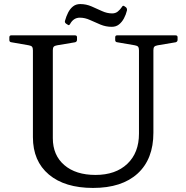

<svg xmlns="http://www.w3.org/2000/svg" viewBox="-20 -916 917 945"><path d="M735 -263Q735 -133 657.5 -62Q580 9 438 9Q299 9 220.5 -57Q142 -123 142 -241V-742H240V-236Q240 -152 296.5 -103.5Q353 -55 450 -55Q549 -55 606.5 -109.5Q664 -164 664 -258V-742H735ZM26 -732Q26 -742 35 -742H349Q359 -742 359 -733V-720Q359 -711 350 -708L261 -693Q249 -691 244.5 -686Q240 -681 240 -669V-527H142V-668Q142 -680 138 -685.5Q134 -691 122 -693L36 -708Q26 -709 26 -719ZM547 -732Q547 -742 556 -742H844Q854 -742 854 -733V-720Q854 -711 845 -708L756 -693Q744 -691 739.5 -686Q735 -681 735 -669V-527H664V-668Q664 -680 660 -685.5Q656 -691 644 -693L557 -708Q547 -709 547 -719ZM306 -799Q297 -805 300 -814Q306 -836 315.5 -854.5Q325 -873 339.5 -884.5Q354 -896 375 -896Q404 -896 430.5 -884.5Q457 -873 482 -861.5Q507 -850 532 -850Q548 -850 559.5 -859Q571 -868 581 -883Q585 -891 593 -885L600 -880Q606 -875 605 -865Q600 -844 590 -825.5Q580 -807 565.5 -795.5Q551 -784 530 -784Q501 -784 474.5 -795Q448 -806 423 -817.5Q398 -829 373 -829Q357 -829 345 -821Q333 -813 325 -798Q320 -789 314 -794Z"/></svg>

Font: Hahmlet
Style: Regular
Weight: 400
Designer: Minjoo Ham & Mark Frömberg
Foundry: hypertype
Version: Version 1.002